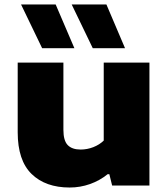

<svg xmlns="http://www.w3.org/2000/svg" viewBox="-20 -828 750 857"><path d="M59 -237.5V-548.5H263V-248.5Q263 -200.5 282.2 -180.5Q301.5 -160.5 340 -160.5Q369 -160.5 396.5 -171.2Q424 -182 443 -200.5V-548.5H647V0H480.5L468 -50.5H460.5Q425.5 -22 381.8 -6.5Q338 9 291 9Q183 9 121 -51.5Q59 -112 59 -237.5ZM168 -613 74 -808H228.5L312 -613ZM394 -613 300 -808H455L538 -613Z"/></svg>

Font: Encode Sans Expanded ExtraBold
Style: Regular
Weight: 800
Width: 7
Designer: Multiple Designers
Foundry: Impallari Type
Version: Version 2.000